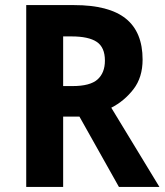

<svg xmlns="http://www.w3.org/2000/svg" viewBox="-20 -800 647 754"><path d="M271 -780Q408 -780 474 -727Q540 -674 540 -566Q540 -496 504 -449.5Q468 -403 417 -377L606 -66H447L292 -342H228V-66H83V-780ZM261 -657H228V-462H265Q334 -462 363 -488Q392 -514 392 -562Q392 -614 360 -635.5Q328 -657 261 -657Z"/></svg>

Font: Noto Sans Malayalam UI SemiCondensed
Style: Bold
Weight: 700
Width: 4
Designer: Jelle Bosma - Monotype Design Team
Foundry: Monotype Imaging Inc.
Version: Version 2.104; ttfautohint (v1.8.4.7-5d5b)